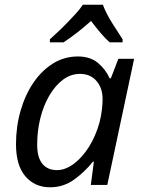

<svg xmlns="http://www.w3.org/2000/svg" viewBox="-20 -786 608 816"><path d="M193 10Q128 10 88 -36.5Q48 -83 48 -173Q48 -248 67.5 -315.5Q87 -383 122 -434.5Q157 -486 205 -516Q253 -546 311 -546Q364 -546 397 -518Q430 -490 446 -453H451L483 -536H550L436 0H366L379 -99H375Q340 -55 294.5 -22.5Q249 10 193 10ZM222 -63Q258 -63 294 -90Q330 -117 358.5 -162.5Q387 -208 403 -266Q410 -294 413 -319Q416 -344 416 -365Q416 -412 390 -442Q364 -472 320 -472Q281 -472 248 -447.5Q215 -423 190 -380.5Q165 -338 151.5 -284Q138 -230 138 -171Q138 -117 160 -90Q182 -63 222 -63ZM192 -619Q204 -630 224 -648.5Q244 -667 264.5 -688Q285 -709 303.5 -729.5Q322 -750 332 -766H417Q432 -727 457 -687.5Q482 -648 501 -619V-606H446Q428 -622 407.5 -646Q387 -670 367 -697Q337 -670 306.5 -646.5Q276 -623 250 -606H192Z"/></svg>

Font: BC Sans
Style: Italic
Weight: 400
Italic angle: -12°
Designer: Monotype Design Team
Designer: Province of B.C.
Foundry: Monotype Imaging Inc.
Version: Version 2.000;GOOG;noto-source:20170915:90ef993387c0